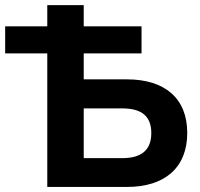

<svg xmlns="http://www.w3.org/2000/svg" viewBox="-39 -739 792 759"><path d="M462.9 0C612.3 0 701.2 -76.2 701.2 -213.4C701.2 -350.6 612.3 -425.3 462.9 -425.3H292V-527.8H520.5V-634.8H292V-718.8H147.9V-634.8H-18.6V-527.8H147.9V0ZM292 -310.5H444.3C522 -310.5 559.1 -278.8 559.1 -212.9C559.1 -147.5 522 -113.8 444.3 -113.8H292Z"/></svg>

Font: Winston
Style: Bold
Weight: 700
Designer: Vernon Adams, Kim Jin-seong, David Berlow, Cristiano Sobral
Foundry: The Winston Project Authors
Version: Version 3.004